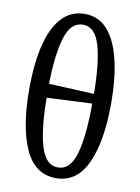

<svg xmlns="http://www.w3.org/2000/svg" viewBox="-87 -829 657 898"><g transform="rotate(10 241.5 -380.0)"><path d="M242 10Q142 10 94.5 -94Q47 -198 47 -379Q47 -500 68.5 -587.5Q90 -675 133.5 -722.5Q177 -770 243 -770Q308 -770 350.5 -722.5Q393 -675 414.5 -587Q436 -499 436 -378Q436 -197 388 -93.5Q340 10 242 10ZM349 -409Q348 -555 324.5 -637Q301 -719 243 -719Q185 -719 160.5 -638.5Q136 -558 134 -419ZM242 -41Q302 -41 325.5 -126.5Q349 -212 349 -363L134 -353Q135 -257 145.5 -187Q156 -117 179 -79Q202 -41 242 -41Z"/></g></svg>

Font: Noto Serif ExtraCondensed
Style: Regular
Weight: 400
Width: 2
Designer: Monotype Design Team
Foundry: Monotype Imaging Inc.
Version: Version 2.015